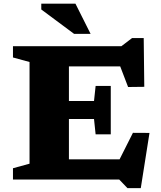

<svg xmlns="http://www.w3.org/2000/svg" viewBox="-20 -948 848 1014"><path d="M565 -494V-366V-238.5H485L476.5 -319.5H242V-414.5H476.5L485 -494ZM742 -489.5 656.5 -488.5 589.5 -663.5 651 -597.5H242V-704H621L677.5 -747H739ZM579 -42 682 -246.5 769.5 -246 723.5 45.5H653L609.5 0H242V-106.5H634ZM48.5 0V-59.5L136 -83.5V-620.5L48.5 -644.5V-704H344V0ZM458.5 -769H371.5L198 -898V-928.5H378.5Z"/></svg>

Font: Newsreader 7pt
Style: Bold
Weight: 700
Designer: Hugues Gentile
Foundry: Production Type
Version: Version 1.003